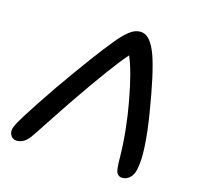

<svg xmlns="http://www.w3.org/2000/svg" viewBox="-95 -751 855 833"><g transform="rotate(15 332.5 -334.5)"><path d="M40 -55.2Q22.9 -55.2 13.4 -68.8Q3.9 -82.5 7.8 -100.1Q10.7 -116.2 43 -167.7Q75.2 -219.2 145 -321.8Q272.5 -503.4 333 -576.2Q360.4 -610.4 385.3 -630.6Q410.2 -650.9 435.1 -650.9Q460.4 -650.9 478.5 -629.6Q496.6 -608.4 511.2 -567.9Q537.6 -493.7 565.4 -321.3Q593.3 -148.9 578.1 -75.2Q574.2 -49.8 559.3 -33.9Q544.4 -18.1 523.9 -18.1Q514.6 -18.1 508.5 -22Q502.4 -25.9 499 -31.7Q495.6 -37.6 493.9 -49.3Q492.2 -61 491.7 -72Q491.2 -83 491.2 -102.1Q489.3 -220.7 465.8 -348.6Q442.4 -476.6 415 -539.1Q356.9 -474.1 220.2 -273.9Q191.9 -231.9 164.6 -190.4Q137.2 -148.9 121.8 -125.5Q106.4 -102.1 96.2 -87.9Q71.8 -55.2 40 -55.2Z"/></g></svg>

Font: Shantell Sans Irregular
Style: Italic
Weight: 400
Italic angle: -11.31°
Designer: Stephen Nixon, Anya Danilova, Shantell Martin
Foundry: Arrow Type
Version: Version 1.006;[9816181b4]